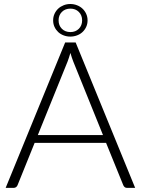

<svg xmlns="http://www.w3.org/2000/svg" viewBox="-20 -914 684 934"><path d="M637.5 0H598Q591 0 586.5 -3.8Q582 -7.5 579.5 -13.5L496 -219H148.5L65.5 -13.5Q63.5 -8 58.5 -4Q53.5 0 46.5 0H7.5L297 -707.5H348ZM164 -257H481L336.5 -614.5Q333 -623 329.5 -633.8Q326 -644.5 322.5 -656.5Q319 -644.5 315.5 -633.8Q312 -623 308.5 -614ZM238.5 -815Q238.5 -832 245.2 -846.8Q252 -861.5 263.2 -872Q274.5 -882.5 289.8 -888.5Q305 -894.5 322 -894.5Q339 -894.5 354.5 -888.5Q370 -882.5 381.2 -872Q392.5 -861.5 399.2 -846.8Q406 -832 406 -815Q406 -797.5 399.2 -783Q392.5 -768.5 381.2 -758Q370 -747.5 354.5 -741.8Q339 -736 322 -736Q305 -736 289.8 -741.8Q274.5 -747.5 263.2 -758Q252 -768.5 245.2 -783Q238.5 -797.5 238.5 -815ZM265 -815Q265 -790 281 -774Q297 -758 322.5 -758Q347.5 -758 363.5 -774Q379.5 -790 379.5 -815Q379.5 -840 363.5 -856Q347.5 -872 322.5 -872Q297 -872 281 -856Q265 -840 265 -815Z"/></svg>

Font: o
Style: Regular
Weight: 300
Designer: Lukasz Dziedzic
Foundry: Lukasz Dziedzic
Version: Version 1.104; Western+Polish opensource; ttfautohint (v1.8.